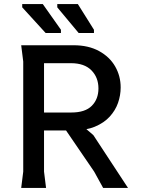

<svg xmlns="http://www.w3.org/2000/svg" viewBox="-20 -922 702 942"><path d="M84 0 94 -80V-620L84 -700H341Q414 -700 466 -671.5Q518 -643 545 -596Q572 -549 572 -493Q572 -454 559 -417Q546 -380 518 -349.5Q490 -319 445.5 -300.5Q401 -282 338 -282H196V-80L206 0ZM486 0 442 -80 278 -320H367L438 -259L608 0ZM196 -370H330Q398 -370 430.5 -403Q463 -436 463 -488Q463 -542 428.5 -577Q394 -612 328 -612H196ZM441 -760H366L261 -886V-902H362L441 -776ZM279 -760H204L89 -886V-902H190L279 -776Z"/></svg>

Font: AR One Sans Medium
Style: Regular
Weight: 500
Designer: Niteesh Yadav
Foundry: Niteesh Yadav
Version: Version 1.001;gftools[0.9.33]